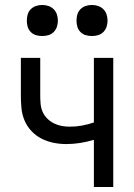

<svg xmlns="http://www.w3.org/2000/svg" viewBox="-20 -753 540 773"><path d="M358 0V-190Q331 -182 303 -177.5Q275 -173 247 -173Q221 -173 196 -178Q171 -183 148 -194.5Q125 -206 107 -225Q89 -244 79 -267.5Q69 -291 66.5 -316.5Q64 -342 64 -368V-520H142V-368Q142 -351 143.5 -334.5Q145 -318 151.5 -303Q158 -288 170 -276Q182 -264 197 -256.5Q212 -249 228 -246Q244 -243 261 -243Q286 -243 310.5 -247.5Q335 -252 358 -260V-520H436V0ZM350 -608Q337 -608 325 -611.5Q313 -615 304 -624Q295 -633 291.5 -645Q288 -657 288 -670Q288 -683 291.5 -695Q295 -707 304 -716Q313 -725 325 -729Q337 -733 350 -733Q363 -733 375 -729Q387 -725 396 -716Q405 -707 409 -695Q413 -683 413 -670Q413 -657 409 -645Q405 -633 396 -624Q387 -615 375 -611.5Q363 -608 350 -608ZM150 -608Q137 -608 125 -611.5Q113 -615 104 -624Q95 -633 91.5 -645Q88 -657 88 -670Q88 -683 91.5 -695Q95 -707 104 -716Q113 -725 125 -729Q137 -733 150 -733Q163 -733 175 -729Q187 -725 196 -716Q205 -707 209 -695Q213 -683 213 -670Q213 -657 209 -645Q205 -633 196 -624Q187 -615 175 -611.5Q163 -608 150 -608Z"/></svg>

Font: Iosevka NFM
Style: Regular
Weight: 400
Monospace: yes
Designer: Belleve Invis
Foundry: Belleve Invis
Version: Version 29.0.4; ttfautohint (v1.8.4);Nerd Fonts 3.3.0